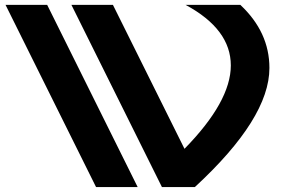

<svg xmlns="http://www.w3.org/2000/svg" viewBox="-20 -757 1144 777"><path d="M635.3 0 269 -737.3H437L726.6 -154.8Q914.1 -346.2 914.1 -492.2Q914.1 -638.7 731 -737.3H952.6Q1070.3 -627 1070.3 -481.9Q1070.3 -278.3 768.6 0ZM368.7 0 2.4 -737.3H170.9L537.1 0Z"/></svg>

Font: New Shape
Style: Bold
Weight: 700
Designer: Wojciech Kalinowski "wmk69" (wmk69@o2.pl)
Foundry: Wojciech Kalinowski "wmk69" (wmk69@o2.pl)
Version: Version 2.1.1; 2021-05-14